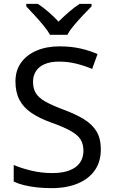

<svg xmlns="http://www.w3.org/2000/svg" viewBox="-20 -964 589 994"><path d="M502 -191Q502 -127 471 -82.5Q440 -38 382.5 -14Q325 10 247 10Q207 10 170.5 6Q134 2 104 -5.5Q74 -13 51 -24V-110Q87 -94 140.5 -81Q194 -68 251 -68Q304 -68 340 -82Q376 -96 394 -122Q412 -148 412 -183Q412 -218 397 -242Q382 -266 345.5 -286.5Q309 -307 244 -330Q183 -352 142 -380Q101 -408 80.5 -447.5Q60 -487 60 -542Q60 -599 89 -639.5Q118 -680 169.5 -702Q221 -724 288 -724Q347 -724 396 -713Q445 -702 485 -684L457 -607Q420 -623 376.5 -634Q333 -645 286 -645Q241 -645 211 -632Q181 -619 166 -595.5Q151 -572 151 -541Q151 -505 166 -481Q181 -457 215 -438Q249 -419 307 -397Q370 -374 413.5 -347.5Q457 -321 479.5 -284Q502 -247 502 -191ZM454 -944V-931Q435 -912 410.5 -886Q386 -860 363.5 -833.5Q341 -807 329 -784H239Q226 -807 204 -833.5Q182 -860 158 -886Q134 -912 116 -931V-944H176Q202 -927 230 -903Q258 -879 283 -852Q310 -879 338 -903Q366 -927 392 -944Z"/></svg>

Font: Noto Sans Cherokee
Style: Regular
Weight: 400
Designer: Monotype Design Team
Foundry: Monotype Imaging Inc.
Version: Version 2.001